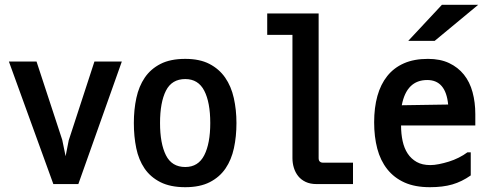

<svg xmlns="http://www.w3.org/2000/svg" viewBox="-20 -782 2040 799"><path d="M132 -526 239 -200 253 -132 266 -198 373 -526H487L306 -16H202L17 -526Z M751 -3Q689 -3 647.5 -24Q606 -45 581.5 -81Q557 -117 547 -165.5Q537 -214 537 -270Q537 -326 547.5 -374.5Q558 -423 582.5 -459Q607 -495 648 -516Q689 -537 751 -537Q811 -537 851.5 -516Q892 -495 917 -459Q942 -423 953 -374Q964 -325 964 -270Q964 -214 953.5 -165.5Q943 -117 918.5 -81Q894 -45 853 -24Q812 -3 751 -3ZM751 -87Q805 -87 830 -136Q855 -185 855 -270Q855 -356 830 -404.5Q805 -453 751 -453Q695 -453 670.5 -404.5Q646 -356 646 -270Q646 -185 670.5 -136Q695 -87 751 -87Z M1306 -726V-124Q1306 -105 1325 -105H1449V-16H1297Q1271 -16 1252 -25Q1233 -34 1221 -49Q1209 -64 1203 -83.5Q1197 -103 1197 -124V-637H1092V-726Z M1758 -449Q1672 -449 1652 -344L1845 -347Q1835 -449 1758 -449ZM1761 -537Q1812 -537 1849 -519.5Q1886 -502 1910.5 -471.5Q1935 -441 1946.5 -398.5Q1958 -356 1958 -307V-260H1649Q1649 -225 1655.5 -195Q1662 -165 1676.5 -143Q1691 -121 1714 -108Q1737 -95 1771 -95Q1787 -95 1807 -99Q1827 -103 1848 -109.5Q1869 -116 1889 -126Q1909 -136 1925 -148H1939V-52Q1902 -26 1862.5 -14.5Q1823 -3 1769 -3Q1707 -3 1663.5 -22.5Q1620 -42 1591.5 -78Q1563 -114 1550 -163.5Q1537 -213 1537 -273Q1537 -334 1550.5 -382.5Q1564 -431 1591.5 -465.5Q1619 -500 1661 -518.5Q1703 -537 1761 -537ZM1819 -762H1970L1789 -612H1679Z"/></svg>

Font: D2Coding ligature
Style: Bold
Weight: 700
Monospace: yes
Designer: Yong-Rak Park; Jeong-Hwan Yoon; Sang-Min Lee;
Foundry: NHN Corporation
Version: Version 1.3.2; Build 20180524